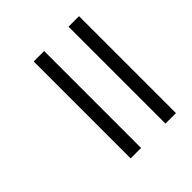

<svg xmlns="http://www.w3.org/2000/svg" viewBox="-204 -895 1091 1091"><g transform="rotate(-45 342.0 -349.5)"><path d="M230 -738.8H314V40H230ZM509.8 -738.8H594.2V40H509.8Z"/></g></svg>

Font: FiraGO
Style: Regular
Weight: 400
Designer: bBox Type
Foundry: bBox Type GmbH
Version: Version 1.001;PS 001.001;hotconv 1.0.88;makeotf.lib2.5.64775